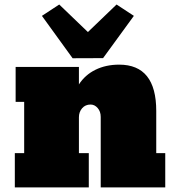

<svg xmlns="http://www.w3.org/2000/svg" viewBox="-20 -814 764 834"><path d="M322.8 -447.3Q349.6 -488.8 394.8 -511Q439.9 -533.2 497.6 -533.2Q658.7 -533.2 658.7 -332V-148.9H697.8V0H417.5V-306.2Q417.5 -329.6 404.3 -344.7Q391.1 -359.9 373.5 -359.9Q350.6 -359.9 336.7 -343.8Q322.8 -327.6 322.8 -304.7V-148.9H365.7V0H44.4V-148.9H85V-371.6H47.9V-523.4H322.8ZM295.4 -561 162.1 -745.1 237.3 -794.4 361.8 -674.8 486.3 -794.4 561.5 -745.1 427.7 -561.5Z"/></svg>

Font: Bevan
Style: Regular
Weight: 400
Foundry: vernon adams
Version: Version 1.000